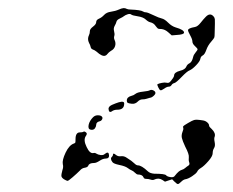

<svg xmlns="http://www.w3.org/2000/svg" viewBox="-20 -453 587 483"><path d="M189 -121Q191 -123 194 -121.5Q197 -120 198 -118Q199 -115 196 -111Q189 -101 198 -83Q206 -66 215 -68Q219 -69 222.5 -66.5Q226 -64 233 -63Q240 -62 244 -66Q253 -73 254 -64Q256 -54 245 -54Q239 -54 230.5 -48.5Q222 -43 217 -43Q204 -43 202 -36Q200 -32 193 -31Q186 -30 181 -24Q173 -16 162.5 -7Q152 2 150 2Q148 2 141 -2Q135 -6 134.5 -10Q134 -14 137 -25Q140 -33 138 -40Q136 -50 145 -69Q154 -88 166 -92Q169 -93 169.5 -94.5Q170 -96 170 -103Q170 -120 181 -120Q186 -120 189 -121ZM468 -151Q473 -153 491 -150Q497 -149 501.5 -145Q506 -141 506 -137Q506 -134 513 -128Q523 -118 520 -109Q518 -105 520 -95.5Q522 -86 518.5 -80.5Q515 -75 515 -67.5Q515 -60 504 -47.5Q493 -35 485.5 -30.5Q478 -26 476 -21Q473 -16 463 -9.5Q453 -3 446 -2Q441 -1 435.5 4.5Q430 10 427.5 10Q425 10 419 4L413 -2L404 1L395 4L389 0Q380 -6 370 -2Q365 1 359.5 -1Q354 -3 348 -3Q342 -3 341 -7Q338 -14 327 -14Q324 -14 319.5 -18.5Q315 -23 311 -24.5Q307 -26 301 -30.5Q295 -35 280.5 -38Q266 -41 263 -45Q256 -54 262 -59Q264 -61 264 -63Q264 -70 272 -63Q277 -59 284.5 -60Q292 -61 299 -56Q312 -48 318 -42Q323 -37 327 -37Q336 -37 352 -22Q357 -17 368 -16Q395 -16 398 -12Q400 -9 408.5 -7.5Q417 -6 420 -11Q430 -24 438 -26Q442 -27 446 -30.5Q450 -34 454 -36.5Q458 -39 456 -44.5Q454 -50 455 -57.5Q456 -65 446 -84Q439 -99 437.5 -106Q436 -113 439 -121Q442 -128 441 -131Q440 -134 441 -135.5Q442 -137 453 -143.5Q464 -150 468 -151ZM214 -158Q219 -163 226 -163Q233 -163 236 -160Q239 -157 237 -153Q235 -149 231 -148Q222 -146 222 -139Q222 -135 219 -130.5Q216 -126 210 -126.5Q204 -127 203 -131Q202 -134 203 -139Q204 -144 207 -149Q210 -154 214 -158ZM271 -193Q289 -200 292 -195Q293 -193 292 -188Q290 -177 275 -177Q268 -177 263 -174Q254 -167 253 -179Q253 -183 256.5 -186Q260 -189 271 -193ZM357 -226Q361 -228 366 -225.5Q371 -223 371 -219Q371 -217 369 -214.5Q367 -212 363.5 -209.5Q360 -207 357 -207Q353 -206 348.5 -204.5Q344 -203 338 -203Q332 -203 326 -197Q320 -191 311 -192Q303 -193 301 -194.5Q299 -196 299 -200Q299 -209 311 -212Q316 -213 321 -217Q326 -221 340 -222.5Q354 -224 357 -226ZM497 -410Q508 -422 517 -412Q520 -409 520.5 -404.5Q521 -400 520 -369Q520 -361 519 -358.5Q518 -356 512 -349Q503 -339 499 -327.5Q495 -316 490 -313.5Q485 -311 484 -305Q483 -299 473.5 -289Q464 -279 457 -276Q451 -274 437 -259.5Q423 -245 418.5 -244Q414 -243 411.5 -239Q409 -235 404.5 -235Q400 -235 393 -230Q386 -225 383.5 -226Q381 -227 378 -233.5Q375 -240 376 -241Q379 -243 387 -244.5Q395 -246 398 -245Q402 -244 405 -245Q407 -246 410 -249.5Q413 -253 415.5 -257Q418 -261 418 -263Q418 -271 433 -275Q446 -278 449 -286Q451 -291 457 -294Q463 -297 466 -310Q467 -315 472 -321Q477 -327 477 -329Q477 -331 470.5 -337Q464 -343 464 -348.5Q464 -354 458.5 -364Q453 -374 453 -377Q453 -382 470 -385Q477 -386 484.5 -395.5Q492 -405 497 -410ZM279 -429Q292 -435 298 -431Q302 -429 308 -429Q334 -428 340 -424Q343 -422 347 -422Q351 -422 365.5 -415Q380 -408 387 -406.5Q394 -405 403 -396Q412 -387 422 -384Q443 -378 443 -371Q443 -366 424 -365L412 -364L403 -372Q395 -379 386 -380Q379 -380 377.5 -381Q376 -382 372 -387Q367 -395 358 -397Q353 -398 346.5 -404Q340 -410 326.5 -412Q313 -414 310 -416.5Q307 -419 301 -417Q295 -415 292 -412.5Q289 -410 281.5 -406.5Q274 -403 273 -398.5Q272 -394 268.5 -388Q265 -382 267 -374.5Q269 -367 267.5 -362.5Q266 -358 268 -353Q272 -345 269.5 -337Q267 -329 259 -325Q253 -321 250.5 -317.5Q248 -314 245 -313Q237 -310 223 -323Q218 -327 213.5 -328.5Q209 -330 208 -335Q207 -340 204 -345Q199 -355 204 -365Q206 -369 206 -374.5Q206 -380 214 -386Q222 -392 222 -397.5Q222 -403 229 -406Q236 -409 242 -415.5Q248 -422 259 -423.5Q270 -425 279 -429Z"/></svg>

Font: TT2020 Style D
Style: Italic
Weight: 400
Italic angle: -15°
Version: Version 0.2.000